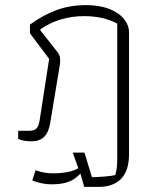

<svg xmlns="http://www.w3.org/2000/svg" viewBox="-20 -542 608 750"><path d="M294 136Q274 158 248.5 168Q223 178 181 178Q144 178 106 163L119 123Q152 135 186 135Q253 135 286 115L264 54H310L339 150Q361 150 389.5 147.5Q418 145 430 142Q438 120 438 80V-450Q383 -479 309 -479Q213 -479 138 -428V-423L205 -338Q215 -326 215 -307Q215 -296 214 -290L176 -61Q170 -25 152.5 -7.5Q135 10 102 10Q74 10 51 1V-31H91Q114 -31 122.5 -40Q131 -49 135 -73L172 -312L97 -412V-446Q148 -483 200.5 -502.5Q253 -522 316 -522Q369 -522 407 -507Q445 -492 464.5 -467.5Q484 -443 484 -415V60Q484 125 453 156.5Q422 188 366 188H309Z"/></svg>

Font: Athiti Light
Style: Regular
Weight: 300
Designer: CadsonDemak Team
Foundry: CadsonDemak
Version: Version 1.033